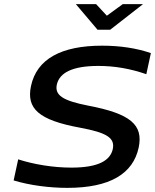

<svg xmlns="http://www.w3.org/2000/svg" viewBox="-20 -900 750 929"><path d="M688 -541 710 -643C641 -667 560 -679 474 -679C277 -679 158 -615 130 -484C107 -375 166 -319 368 -282C497 -258 536 -233 526 -180C514 -123 456 -89 325 -89C236 -89 142 -105 68 -129L46 -27C125 -3 220 9 306 9C513 9 624 -60 651 -186C674 -296 612 -350 406 -389C284 -413 244 -439 255 -491C268 -548 330 -581 456 -581C534 -581 610 -568 688 -541ZM347 -880 452 -756H513L672 -880H574L497 -824L445 -880Z"/></svg>

Font: LT Wave Medium
Style: Italic
Weight: 500
Designer: Daniel Lyons
Version: Version 2.5 (Glyphs App)